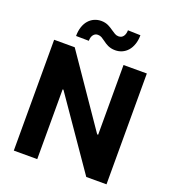

<svg xmlns="http://www.w3.org/2000/svg" viewBox="-164 -1061 1063 1184"><g transform="rotate(20 367.5 -469.0)"><path d="M198.2 -727.3 512.1 -269.9H518.5V-727.3H671.5V0H538.7L222.3 -457.7H217V0H63.2V-727.3ZM182.2 -795.5Q182.2 -829.2 191.1 -855.5Q199.9 -881.7 215.6 -899.5Q231.2 -917.3 252.3 -926.7Q273.4 -936.1 297.6 -936.1Q311.4 -936.1 323 -933.4Q334.5 -930.8 344.5 -926.1Q354.4 -921.5 363.1 -915.8Q371.8 -910.2 379.6 -904.8Q392 -896 403.6 -889.4Q415.1 -882.8 428.6 -882.8Q449.2 -883.2 459.9 -898.3Q470.5 -913.4 470.9 -937.9L553.6 -935.4Q553.3 -901.6 544.2 -875.5Q535.2 -849.4 519.7 -831.7Q504.3 -813.9 483.3 -804.5Q462.4 -795.1 438.2 -795.1Q423.3 -795.1 411.4 -797.9Q399.5 -800.8 389.6 -805.2Q379.6 -809.7 371.4 -815.3Q363.3 -821 355.8 -826.3Q344.1 -835.2 332.7 -841.8Q321.4 -848.4 307.2 -848.4Q288.7 -848.4 277.5 -833.8Q266.3 -819.2 266.3 -794.4Z"/></g></svg>

Font: Cannonade
Style: Bold
Weight: 700
Designer: Rasmus Andersson
Foundry: rsms
Version: Version 3.012;git-f93a4a705